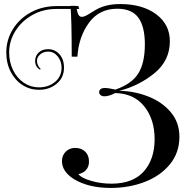

<svg xmlns="http://www.w3.org/2000/svg" viewBox="-20 -829 936 945"><path d="M816 -626Q816 -531 740.5 -469Q665 -407 567 -382Q640 -381 708.5 -354.5Q777 -328 820 -277.5Q863 -227 863 -156Q863 -77 816 -20Q769 37 692 66.5Q615 96 525 96Q415 96 343 52Q285 15 285 -36Q285 -64 303.5 -82.5Q322 -101 350 -101Q380 -101 399 -83Q418 -65 418 -34Q418 -9 404 7Q390 23 366 28Q380 47 428 61Q476 75 528 75Q634 75 687.5 15Q741 -45 741 -144Q741 -242 690 -305.5Q639 -369 547 -371Q517 -355 494 -355Q483 -355 475.5 -360.5Q468 -366 468 -376Q468 -385 475.5 -390.5Q483 -396 494 -396Q514 -396 548 -388Q629 -416 661 -468Q693 -520 693 -611Q693 -698 661 -742Q629 -786 557 -786Q468 -786 417.5 -716.5Q367 -647 361 -550H333Q333 -729 327 -800H355Q359 -771 365 -758.5Q371 -746 383 -746Q397 -746 424 -764Q429 -767 450.5 -780Q472 -793 502 -801Q532 -809 572 -809Q681 -809 748.5 -759Q816 -709 816 -626ZM258 -785Q192 -785 139 -755Q86 -725 55.5 -676Q25 -627 25 -571Q25 -523 44.5 -483.5Q64 -444 97.5 -421.5Q131 -399 172 -399Q218 -399 250.5 -425.5Q283 -452 283 -496Q283 -528 264 -551.5Q245 -575 217 -575Q194 -575 178 -561.5Q162 -548 162 -529Q162 -517 167.5 -506.5Q173 -496 180 -490L177 -486Q153 -500 153 -529Q153 -554 170.5 -570.5Q188 -587 217 -587Q250 -587 272.5 -562Q295 -537 295 -496Q295 -447 259 -417Q223 -387 172 -387Q128 -387 91.5 -410Q55 -433 33 -475Q11 -517 11 -571Q11 -633 43.5 -685.5Q76 -738 132.5 -768.5Q189 -799 258 -799H366L370 -785Z"/></svg>

Font: Myanmar April Display
Style: Regular
Weight: 400
Designer: Khon Soe Zaw Thu
Foundry: Myanmar OS
Version: Version 2.50 April 12, 2019